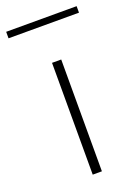

<svg xmlns="http://www.w3.org/2000/svg" viewBox="-179 -730 571 788"><g transform="rotate(-20 106.0 -336.0)"><path d="M125.5 0H85.4V-488.3H125.5ZM259.8 -644H-47.9V-672.4H259.8Z"/></g></svg>

Font: Kumbh Sans ExtraLight
Style: Regular
Weight: 250
Version: Version 1.005